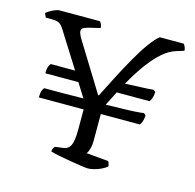

<svg xmlns="http://www.w3.org/2000/svg" viewBox="-88 -654 758 745"><g transform="rotate(15 291.5 -282.0)"><path d="M327 0Q320 0 299.5 -3Q279 -6 254.5 -10Q230 -14 208 -18.5Q186 -23 173 -27Q173 -33 175.5 -38.5Q178 -44 182 -48L213 -52Q234 -54 243 -72Q252 -90 252 -135V-217H72Q72 -235 76 -245.5Q80 -256 84 -257Q113 -257 155.5 -257Q198 -257 240 -258L205 -314H72Q72 -332 76 -342Q80 -352 84 -354H181L91 -497Q83 -510 73.5 -516.5Q64 -523 42 -523H18Q17 -526 14.5 -530.5Q12 -535 11 -540Q15 -544 25 -550Q35 -556 45.5 -560Q56 -564 62 -564H225Q228 -560 231 -554Q234 -548 234 -539L200 -531Q182 -527 171.5 -522.5Q161 -518 161 -508Q161 -498 173 -478L292 -285H295Q315 -325 337.5 -368.5Q360 -412 383 -452.5Q406 -493 427.5 -522.5Q449 -552 465 -564H561Q564 -561 567.5 -553.5Q571 -546 571 -538L542 -529Q514 -521 488 -498.5Q462 -476 435.5 -440.5Q409 -405 381 -355Q418 -357 449 -358Q480 -359 495 -361L503 -354Q502 -338 498.5 -328.5Q495 -319 491 -314H359L330 -257Q361 -258 392 -258.5Q423 -259 447.5 -260.5Q472 -262 482 -264L490 -256Q489 -240 485.5 -231Q482 -222 478 -217H321V-110Q321 -91 316.5 -76Q312 -61 307 -56L396 -48Q398 -45 400 -38.5Q402 -32 402 -28Q393 -20 379 -13.5Q365 -7 351 -3.5Q337 0 327 0Z"/></g></svg>

Font: Texturina 12pt ExtraLight
Style: Regular
Weight: 250
Designer: Guillermo Torres Carreño
Foundry: Omnibus-Type
Version: Version 1.002